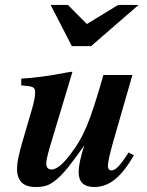

<svg xmlns="http://www.w3.org/2000/svg" viewBox="-20 -747 596 776"><path d="M500 -130.9 521 -119.1Q482.9 -52.7 444.6 -22Q406.2 8.8 361.8 8.8Q297.9 8.8 297.9 -50.8Q297.9 -90.3 320.8 -159.2Q280.8 -103 256.6 -72.5Q232.4 -42 209.5 -22.5Q186.5 -2.9 168.2 2.9Q149.9 8.8 124 8.8Q48.8 8.8 48.8 -64.9Q48.8 -100.1 69.8 -170.9L107.9 -301.8Q122.1 -348.1 122.1 -375Q122.1 -390.1 111.8 -394.8Q101.6 -399.4 65.9 -401.9V-429.2Q145 -433.6 245.1 -453.1Q265.1 -457 272.9 -457L181.2 -151.9Q167 -103 167 -86.9Q167 -62 188 -62Q216.8 -62 259.8 -117.2Q302.7 -170.9 330.3 -236.6Q357.9 -302.2 397.9 -443.8H515.1L439 -179.2Q416 -99.6 416 -75.2Q416 -67.9 420.2 -63Q424.3 -58.1 430.2 -58.1Q442.9 -58.1 458.5 -74.5Q474.1 -90.8 500 -130.9ZM540 -727.1 348.1 -560.5H270.5L184.6 -727.1H254.4L331.1 -649.9L457.5 -727.1Z"/></svg>

Font: Accordance
Style: Bold-Italic
Weight: 700
Italic angle: -11°
Version: Version 1.2 (build January 31, 2020) Miklal Software Solutio